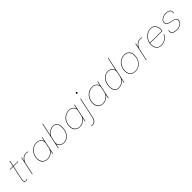

<svg xmlns="http://www.w3.org/2000/svg" viewBox="546 -2904 5243 5243"><g transform="rotate(-45 3167.5 -282.0)"><path d="M178 8.5Q163 8.5 150.8 4.5Q138.5 0.5 130 -8Q121.5 -16.5 116.8 -30Q112 -43.5 112 -63Q112 -81 115.8 -101.8Q119.5 -122.5 126 -154.5L203 -517H79L82 -531H191Q196.5 -531 199.8 -531.2Q203 -531.5 204.5 -533Q206 -534.5 207 -537.5Q208 -540.5 209.5 -546.5L242 -693H257.5L221.5 -531H399.5L396.5 -517H218.5L142.5 -161Q135.5 -128 131.5 -105Q127.5 -82 127.5 -65.5Q127.5 -39 139.5 -22.5Q151.5 -6 179 -6Q195.5 -6 210.8 -8.8Q226 -11.5 234.5 -15.5L231.5 -0.5Q225 3 210 5.8Q195 8.5 178 8.5Z M421.5 0 534 -531H549L519 -388H510.5Q517 -404 532 -428.8Q547 -453.5 571.8 -478.5Q596.5 -503.5 631.2 -520.5Q666 -537.5 711.5 -537.5Q743 -537.5 761.8 -531.5Q780.5 -525.5 785.5 -522L776 -509Q771 -512.5 756.8 -518Q742.5 -523.5 711 -523.5Q668 -523.5 633.2 -505Q598.5 -486.5 572.8 -458Q547 -429.5 531 -399.2Q515 -369 510 -345.5L436.5 0Z M1010 8.5Q953.5 8.5 908.2 -16.8Q863 -42 837 -89.8Q811 -137.5 811 -205.5Q811 -275 834 -335.2Q857 -395.5 898.5 -441Q940 -486.5 996.5 -512Q1053 -537.5 1120 -537.5Q1175.5 -537.5 1216.2 -516Q1257 -494.5 1279.5 -458Q1302 -421.5 1302 -376Q1302 -359.5 1300.5 -350Q1299 -340.5 1296 -327.5H1281Q1284.5 -340.5 1286 -349.5Q1287.5 -358.5 1287.5 -374Q1287.5 -415.5 1267.5 -449.2Q1247.5 -483 1210 -503.2Q1172.5 -523.5 1120 -523.5Q1056.5 -523.5 1003 -498.8Q949.5 -474 910 -430.5Q870.5 -387 848.8 -330Q827 -273 827 -208.5Q827 -145.5 850.8 -100Q874.5 -54.5 916 -30Q957.5 -5.5 1010 -5.5Q1074.5 -5.5 1125.2 -31.5Q1176 -57.5 1209 -100Q1242 -142.5 1252.5 -191.5H1267Q1256 -136.5 1220.8 -91Q1185.5 -45.5 1131.8 -18.5Q1078 8.5 1010 8.5ZM1227 0H1211.5L1324 -531H1339.5Z M1644 8.5Q1591 8.5 1550.5 -13.8Q1510 -36 1487.2 -73.2Q1464.5 -110.5 1464.5 -155.5Q1464.5 -168 1466.5 -181Q1468.5 -194 1469 -195H1484Q1483.5 -193.5 1481.8 -181.5Q1480 -169.5 1480 -158Q1480 -116 1501 -81.2Q1522 -46.5 1559.2 -26Q1596.5 -5.5 1644 -5.5Q1705.5 -5.5 1753.8 -31.8Q1802 -58 1835.2 -103.5Q1868.5 -149 1886 -207.8Q1903.5 -266.5 1903.5 -331.5Q1903.5 -421 1868 -472.2Q1832.5 -523.5 1754 -523.5Q1700 -523.5 1649 -497.5Q1598 -471.5 1561.2 -429.2Q1524.5 -387 1514 -337.5H1499.5Q1511 -390.5 1548.5 -436Q1586 -481.5 1640 -509.5Q1694 -537.5 1754 -537.5Q1839.5 -537.5 1879.2 -482.8Q1919 -428 1919 -332Q1919 -263 1900.2 -201.5Q1881.5 -140 1846 -92.8Q1810.5 -45.5 1759.5 -18.5Q1708.5 8.5 1644 8.5ZM1427 0 1593.5 -781.5H1609L1442.5 0Z M2260.5 8.5Q2204 8.5 2158.8 -16.8Q2113.5 -42 2087.5 -89.8Q2061.5 -137.5 2061.5 -205.5Q2061.5 -275 2084.5 -335.2Q2107.5 -395.5 2149 -441Q2190.5 -486.5 2247 -512Q2303.5 -537.5 2370.5 -537.5Q2426 -537.5 2466.8 -516Q2507.5 -494.5 2530 -458Q2552.5 -421.5 2552.5 -376Q2552.5 -359.5 2551 -350Q2549.5 -340.5 2546.5 -327.5H2531.5Q2535 -340.5 2536.5 -349.5Q2538 -358.5 2538 -374Q2538 -415.5 2518 -449.2Q2498 -483 2460.5 -503.2Q2423 -523.5 2370.5 -523.5Q2307 -523.5 2253.5 -498.8Q2200 -474 2160.5 -430.5Q2121 -387 2099.2 -330Q2077.5 -273 2077.5 -208.5Q2077.5 -145.5 2101.2 -100Q2125 -54.5 2166.5 -30Q2208 -5.5 2260.5 -5.5Q2325 -5.5 2375.8 -31.5Q2426.5 -57.5 2459.5 -100Q2492.5 -142.5 2503 -191.5H2517.5Q2506.5 -136.5 2471.2 -91Q2436 -45.5 2382.2 -18.5Q2328.5 8.5 2260.5 8.5ZM2477.5 0H2462L2574.5 -531H2590Z M2532.5 218Q2517 218 2507.2 215.2Q2497.5 212.5 2493.5 210L2500 197Q2505.5 200 2512.8 202Q2520 204 2534 204Q2585 204 2615.5 179.8Q2646 155.5 2662 119.2Q2678 83 2685.5 47.5L2809 -531H2824.5L2700 52Q2693 84.5 2681.5 114.2Q2670 144 2650.8 167.5Q2631.5 191 2602.8 204.5Q2574 218 2532.5 218ZM2856 -688.5Q2845 -688.5 2837.5 -696Q2830 -703.5 2830 -714.5Q2830 -721.5 2833.5 -727.2Q2837 -733 2843 -736.5Q2849 -740 2856 -740Q2866.5 -740 2874 -732.5Q2881.5 -725 2881.5 -714.5Q2881.5 -707.5 2878 -701.5Q2874.5 -695.5 2868.8 -692Q2863 -688.5 2856 -688.5Z M3156.5 8.5Q3100 8.5 3054.8 -16.8Q3009.5 -42 2983.5 -89.8Q2957.5 -137.5 2957.5 -205.5Q2957.5 -275 2980.5 -335.2Q3003.5 -395.5 3045 -441Q3086.5 -486.5 3143 -512Q3199.5 -537.5 3266.5 -537.5Q3322 -537.5 3362.8 -516Q3403.5 -494.5 3426 -458Q3448.5 -421.5 3448.5 -376Q3448.5 -359.5 3447 -350Q3445.5 -340.5 3442.5 -327.5H3427.5Q3431 -340.5 3432.5 -349.5Q3434 -358.5 3434 -374Q3434 -415.5 3414 -449.2Q3394 -483 3356.5 -503.2Q3319 -523.5 3266.5 -523.5Q3203 -523.5 3149.5 -498.8Q3096 -474 3056.5 -430.5Q3017 -387 2995.2 -330Q2973.5 -273 2973.5 -208.5Q2973.5 -145.5 2997.2 -100Q3021 -54.5 3062.5 -30Q3104 -5.5 3156.5 -5.5Q3221 -5.5 3271.8 -31.5Q3322.5 -57.5 3355.5 -100Q3388.5 -142.5 3399 -191.5H3413.5Q3402.5 -136.5 3367.2 -91Q3332 -45.5 3278.2 -18.5Q3224.5 8.5 3156.5 8.5ZM3373.5 0H3358L3470.5 -531H3486Z M3767.5 8.5Q3683 8.5 3640.5 -47.2Q3598 -103 3598 -193.5Q3598 -263.5 3616.5 -325.5Q3635 -387.5 3670.5 -435Q3706 -482.5 3757.2 -509.5Q3808.5 -536.5 3874 -536.5Q3927 -536.5 3967.2 -514.5Q4007.5 -492.5 4030 -455.5Q4052.5 -418.5 4052.5 -373.5Q4052.5 -356.5 4050 -343.8Q4047.5 -331 4046.5 -328.5L4032.5 -330.5Q4035 -342 4036.2 -351.8Q4037.5 -361.5 4037.5 -371Q4037.5 -413 4016.5 -447.5Q3995.5 -482 3958.5 -502.2Q3921.5 -522.5 3873.5 -522.5Q3811.5 -522.5 3763.2 -496.2Q3715 -470 3681.8 -424.2Q3648.5 -378.5 3631.2 -319.2Q3614 -260 3614 -194.5Q3614 -110 3652.2 -57.8Q3690.5 -5.5 3768.5 -5.5Q3827.5 -5.5 3876.8 -31.5Q3926 -57.5 3959.2 -100Q3992.5 -142.5 4003 -191.5H4017.5Q4006.5 -139 3972 -93.2Q3937.5 -47.5 3885.2 -19.5Q3833 8.5 3767.5 8.5ZM3962 0 4128.5 -781.5H4143.5L3977 0Z M4405.5 8.5Q4341.5 8.5 4295.2 -18.2Q4249 -45 4224 -92.5Q4199 -140 4199 -203Q4199 -272.5 4221.8 -333.2Q4244.5 -394 4285.5 -439.8Q4326.5 -485.5 4382.8 -511.5Q4439 -537.5 4505.5 -537.5Q4570 -537.5 4615.2 -509.8Q4660.5 -482 4684 -434.8Q4707.5 -387.5 4707.5 -328.5Q4707.5 -254.5 4684.5 -192.8Q4661.5 -131 4620.5 -86Q4579.5 -41 4524.5 -16.2Q4469.5 8.5 4405.5 8.5ZM4405.5 -5.5Q4486 -5.5 4550.8 -46Q4615.5 -86.5 4653.5 -158.5Q4691.5 -230.5 4691.5 -325Q4691.5 -382 4670 -426.8Q4648.5 -471.5 4607 -497.5Q4565.5 -523.5 4505.5 -523.5Q4442.5 -523.5 4389.2 -498.8Q4336 -474 4297 -430Q4258 -386 4236.5 -328.8Q4215 -271.5 4215 -206Q4215 -117.5 4265.2 -61.5Q4315.5 -5.5 4405.5 -5.5Z M4825 0 4937.5 -531H4952.5L4922.5 -388H4914Q4920.5 -404 4935.5 -428.8Q4950.5 -453.5 4975.2 -478.5Q5000 -503.5 5034.8 -520.5Q5069.5 -537.5 5115 -537.5Q5146.5 -537.5 5165.2 -531.5Q5184 -525.5 5189 -522L5179.5 -509Q5174.5 -512.5 5160.2 -518Q5146 -523.5 5114.5 -523.5Q5071.5 -523.5 5036.8 -505Q5002 -486.5 4976.2 -458Q4950.5 -429.5 4934.5 -399.2Q4918.5 -369 4913.5 -345.5L4840 0Z M5225.5 -256 5229 -270H5698L5690.5 -267Q5693 -277.5 5695 -298.5Q5697 -319.5 5697 -330.5Q5697 -382.5 5678 -426.5Q5659 -470.5 5620.5 -497Q5582 -523.5 5523.5 -523.5Q5462 -523.5 5408.8 -498.2Q5355.5 -473 5315 -428.8Q5274.5 -384.5 5251.8 -327.8Q5229 -271 5229 -208Q5229 -151.5 5248.8 -105.5Q5268.5 -59.5 5309.5 -32.5Q5350.5 -5.5 5413 -5.5Q5465.5 -5.5 5508.2 -22.2Q5551 -39 5582.8 -64.8Q5614.5 -90.5 5634.5 -117.8Q5654.5 -145 5661 -166H5676.5Q5669 -141.5 5648 -111.8Q5627 -82 5593 -54.5Q5559 -27 5513.5 -9.2Q5468 8.5 5412 8.5Q5348 8.5 5303.5 -19.2Q5259 -47 5236.2 -95.2Q5213.5 -143.5 5213.5 -205Q5213.5 -272.5 5237.5 -332.8Q5261.5 -393 5304 -439Q5346.5 -485 5403 -511.2Q5459.5 -537.5 5524.5 -537.5Q5586.5 -537.5 5628.2 -510Q5670 -482.5 5691.2 -436Q5712.5 -389.5 5712.5 -332Q5712.5 -313 5710.2 -294.2Q5708 -275.5 5703.5 -256Z M6001.5 8.5Q5958 8.5 5925.2 0.5Q5892.5 -7.5 5870.5 -22.5Q5848.5 -37.5 5837.2 -59Q5826 -80.5 5826 -108Q5826 -121 5827.8 -132.2Q5829.5 -143.5 5831.5 -152.5H5847Q5844.5 -142.5 5843 -131Q5841.5 -119.5 5841.5 -109.5Q5841.5 -61 5882.2 -33.2Q5923 -5.5 6001.5 -5.5Q6059 -5.5 6108.2 -22.5Q6157.5 -39.5 6187.5 -73Q6217.5 -106.5 6217.5 -155.5Q6217.5 -201.5 6177.5 -223.5Q6137.5 -245.5 6062 -259Q6011.5 -268 5973 -281.8Q5934.5 -295.5 5913 -318Q5891.5 -340.5 5891.5 -376Q5891.5 -415 5909.8 -445Q5928 -475 5959.5 -495.8Q5991 -516.5 6030.8 -527Q6070.5 -537.5 6113 -537.5Q6159 -537.5 6196.8 -526.2Q6234.5 -515 6257 -490.2Q6279.5 -465.5 6279.5 -425Q6279.5 -416 6277.5 -401.8Q6275.5 -387.5 6273.5 -379.5H6258Q6260 -386.5 6262 -397Q6264 -407.5 6264 -423.5Q6264 -461 6243.2 -483Q6222.5 -505 6188.2 -514.2Q6154 -523.5 6113 -523.5Q6060 -523.5 6013 -507Q5966 -490.5 5936.5 -458.5Q5907 -426.5 5907 -379Q5907 -331 5949.8 -308.5Q5992.5 -286 6062 -273Q6103.5 -265.5 6135.5 -256Q6167.5 -246.5 6189.2 -233.2Q6211 -220 6222.2 -201.5Q6233.5 -183 6233.5 -158Q6233.5 -117 6215 -85.8Q6196.5 -54.5 6164 -33.5Q6131.5 -12.5 6089.8 -2Q6048 8.5 6001.5 8.5Z"/></g></svg>

Font: Epilogue Thin
Style: Italic
Weight: 250
Italic angle: -12°
Designer: Tyler Finck
Foundry: Etcetera Type Co
Version: Version 2.112